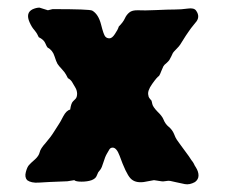

<svg xmlns="http://www.w3.org/2000/svg" viewBox="-20 -475 589 501"><path d="M177.7 -217.8Q181.2 -222.2 181.2 -231Q180.7 -239.7 176.8 -246.1Q172.9 -252.9 168.5 -260.3Q164.1 -267.6 157.2 -271Q155.3 -274.4 152.3 -280.3Q149.4 -286.1 141.1 -294.9Q132.8 -303.7 129.9 -308.6Q127 -313.5 122.1 -328.6Q117.2 -344.2 104 -351.1Q102.1 -353 98.1 -362.3Q94.2 -371.6 81.1 -377.9Q78.1 -383.8 76.7 -386.7Q75.2 -389.6 69.3 -397Q63 -403.8 57.1 -417Q46.4 -441.4 64.9 -450.7Q74.7 -455.1 83 -455.1L105 -448.2L117.2 -451.2Q214.4 -451.2 220.7 -447.3Q236.8 -438 243.7 -411.1Q250.5 -383.8 254.9 -379.4Q258.8 -375 265.6 -375Q272.5 -375 279.8 -386.2Q287.6 -397.5 290 -405.8Q301.3 -417 305.7 -426.8Q310.1 -436.5 317.4 -442.4Q324.7 -448.7 340.3 -448.2Q355.5 -447.3 387.2 -448.7Q418.9 -450.2 436 -450.2Q453.1 -450.2 469.7 -452.6Q486.3 -455.1 491.7 -447.3Q503.9 -430.2 489.3 -415Q476.1 -398.9 472.2 -392.6Q467.8 -385.7 464.8 -381.8Q461.9 -377.9 455.6 -367.2Q449.2 -356.4 446.3 -353.5Q443.4 -350.1 438.5 -345.2Q433.1 -339.8 431.2 -336.9Q429.7 -334 426.8 -327.6Q423.8 -321.3 421.9 -318.4Q419.9 -315.4 414.1 -310.1Q408.2 -305.7 406.2 -301.8Q404.3 -297.9 400.9 -289.6Q397.9 -281.2 395 -276.9Q390.1 -274.4 377 -255.9Q363.8 -237.3 367.2 -226.1Q367.2 -220.7 375 -212.9Q376 -210.9 377.4 -203.6Q378.9 -196.3 390.6 -184.1Q402.8 -172.4 406.2 -164.1Q411.1 -151.4 420.4 -144Q429.7 -136.2 434.1 -125.5Q438 -115.2 441.4 -110.4Q445.3 -105.5 451.2 -96.7Q457 -88.9 463.4 -80.1Q469.7 -71.3 472.7 -67.4Q475.6 -63.5 479.5 -57.1Q483.9 -51.8 485.8 -47.9Q487.3 -43.9 491.2 -38.1Q498 -27.3 498 -17.1Q498 -6.8 488.8 0Q474.6 7.8 462.4 5.4Q450.2 2.9 439.5 0.5Q428.7 -2 424.3 -2.9Q419.9 -3.9 412.1 -2.4Q404.3 -1 400.9 -2L381.8 -4.9L355 0Q332 2.9 320.3 -9.8Q308.6 -22.5 292 -68.8Q284.2 -89.8 273.9 -89.8Q268.6 -89.8 265.6 -85.4Q263.2 -81.1 258.8 -73.7Q254.4 -66.4 250 -51.8Q245.6 -37.1 241.7 -32.2Q237.3 -26.9 236.3 -25.4Q235.4 -23.9 232.4 -16.6Q230 -9.3 219.2 -4.9Q208 -1 192.9 -1Q177.7 -1 173.8 -4.9L155.8 -2Q100.6 0 81.1 1.5Q61.5 2.9 50.8 -4.9Q43.9 -12.7 47.4 -25.9Q50.8 -39.1 55.7 -44.4Q60.5 -49.8 71.3 -59.1Q81.5 -68.4 83.5 -77.6Q85.4 -86.9 99.1 -102.1Q112.3 -117.2 121.6 -132.3Q130.9 -147.5 133.8 -151.4Q136.7 -155.3 145 -171.4Q153.3 -187 163.1 -189Q165.5 -205.6 170.4 -210.4Z"/></svg>

Font: AntiqueNobleBold
Style: Bold
Weight: 700
Version: Version 001.000